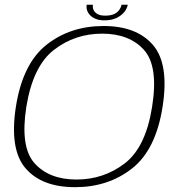

<svg xmlns="http://www.w3.org/2000/svg" viewBox="-20 -791 771 816"><path d="M299 4.5Q440 4.5 541.2 -75Q642.5 -154.5 671 -337.5Q699.5 -519.5 630 -600Q560.5 -680.5 420 -680.5Q279 -680.5 177.8 -600.8Q76.5 -521 47.5 -337.5Q19.5 -155.5 88.8 -75.5Q158 4.5 299 4.5ZM305 -28Q189.5 -28 127.2 -96.8Q65 -165.5 92 -337.5Q120 -510 209.2 -579Q298.5 -648 414 -648Q529.5 -648 591.8 -579Q654 -510 626.5 -337.5Q599.5 -165 510 -96.5Q420.5 -28 305 -28ZM423.5 -704.5Q453 -704.5 474 -714.2Q495 -724 507.5 -739Q520 -754 523 -771H496.5Q494.5 -760 487.2 -749.2Q480 -738.5 465.5 -731.5Q451 -724.5 427 -724.5Q405.5 -724.5 393.5 -731.8Q381.5 -739 377.2 -749.5Q373 -760 375 -771H348.5Q345.5 -754 353.5 -739Q361.5 -724 379.2 -714.2Q397 -704.5 423.5 -704.5Z"/></svg>

Font: Anybody SemiExpanded ExtraLight
Style: Italic
Weight: 250
Width: 6
Italic angle: -10°
Version: Version 1.113;gftools[0.9.25]